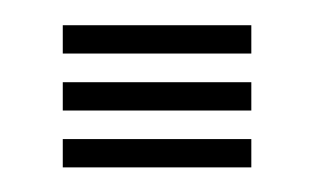

<svg xmlns="http://www.w3.org/2000/svg" viewBox="-20 -136 256 156"><path d="M31 -92.5V-115.5H184.2V-92.5ZM31 -46.2V-69.2H184.2V-46.2ZM31 0V-23H184.2V0Z"/></svg>

Font: Big Shoulders Inline Text ExtraBold
Style: Regular
Weight: 800
Designer: Patric King
Foundry: XO Type Co
Version: Version 1.000